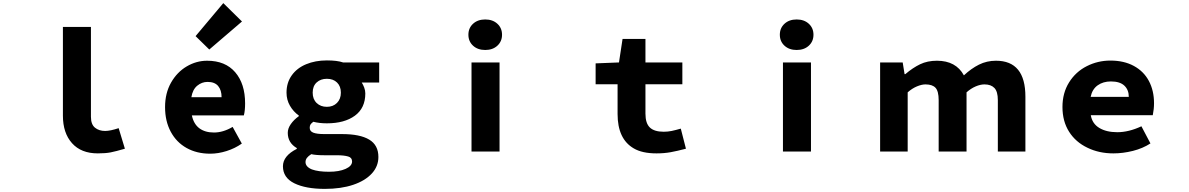

<svg xmlns="http://www.w3.org/2000/svg" viewBox="-20 -973 7636 1233"><path d="M384 -230V-800H564V-223Q564 -174 590 -153Q616 -132 655 -132Q688 -132 742 -150L782 -18Q724 -1 691 5.5Q658 12 608 12Q501 12 442.5 -53.5Q384 -119 384 -230Z M1040 -285Q1040 -375 1078.5 -442.5Q1117 -510 1179 -546.5Q1241 -583 1310 -583Q1427 -583 1490.5 -509Q1554 -435 1554 -309Q1554 -262 1546 -232H1212Q1224 -176 1260.5 -149Q1297 -122 1354 -122Q1413 -122 1474 -158L1533 -51Q1489 -20 1435 -3Q1381 14 1330 14Q1244 14 1178.5 -22.5Q1113 -59 1076.5 -127Q1040 -195 1040 -285ZM1313 -447Q1276 -447 1246.5 -422.5Q1217 -398 1209 -349H1403Q1403 -394 1381 -420.5Q1359 -447 1313 -447ZM1236 -741 1414 -953 1534 -835 1324 -655Z M1797 95Q1797 28 1886 -17V-22Q1828 -56 1828 -120Q1828 -148 1847.5 -176Q1867 -204 1899 -227V-231Q1864 -256 1842 -294Q1820 -332 1820 -378Q1820 -442 1853.5 -489Q1887 -536 1946 -560.5Q2005 -585 2079 -585Q2146 -585 2183 -572H2415V-443H2303Q2312 -429 2319 -410.5Q2326 -392 2326 -373Q2326 -279 2259 -230Q2192 -181 2079 -181Q2031 -181 1992 -191Q1979 -181 1974 -173.5Q1969 -166 1969 -152Q1969 -130 1992 -121Q2015 -112 2063 -112H2176Q2292 -112 2351 -76.5Q2410 -41 2410 35Q2410 95 2368 141Q2325 188 2247.5 214Q2170 240 2066 240Q1943 240 1870 204Q1797 168 1797 95ZM2169 -378Q2169 -419 2144.5 -443Q2120 -467 2079 -467Q2039 -467 2013.5 -443.5Q1988 -420 1988 -378Q1988 -336 2013.5 -311.5Q2039 -287 2079 -287Q2119 -287 2144 -312Q2169 -337 2169 -378ZM2241 64Q2241 39 2216 32Q2189 24 2144 24H2066Q2008 24 1979 17Q1960 29 1951 41Q1942 53 1942 68Q1942 98 1983 115Q2024 130 2093 130Q2158 130 2199.5 111.5Q2241 93 2241 64Z M3008 -572H3188V0H3008ZM2988 -750Q2988 -793 3018 -820.5Q3048 -848 3096 -848Q3144 -848 3174 -820.5Q3204 -793 3204 -750Q3204 -707 3174 -679.5Q3144 -652 3096 -652Q3048 -652 3018 -679.5Q2988 -707 2988 -750Z M4050 -20Q3946 -80 3946 -241V-432H3805V-566L3955 -572L3978 -723H4125V-572H4362V-432H4125V-243Q4125 -181 4153.5 -154Q4182 -127 4242 -127Q4269 -127 4293 -132Q4317 -137 4352 -147L4385 -18Q4328 -3 4286.5 4.5Q4245 12 4196 12Q4104 12 4050 -20Z M5008 -572H5188V0H5008ZM4988 -750Q4988 -793 5018 -820.5Q5048 -848 5096 -848Q5144 -848 5174 -820.5Q5204 -793 5204 -750Q5204 -707 5174 -679.5Q5144 -652 5096 -652Q5048 -652 5018 -679.5Q4988 -707 4988 -750Z M5632 -572H5777L5789 -497H5794Q5842 -538 5889 -560.5Q5936 -583 5997 -583Q6119 -583 6170 -489Q6217 -533 6267 -558Q6317 -583 6376 -583Q6565 -583 6565 -352V0H6388V-330Q6388 -385 6366 -408Q6344 -431 6302 -431Q6276 -431 6245.5 -418Q6215 -405 6187 -380V0H6008V-330Q6008 -387 5988 -409Q5968 -431 5923 -431Q5899 -431 5868 -418Q5837 -405 5809 -380V0H5632Z M6964 -24Q6888 -60 6845.5 -127Q6803 -194 6803 -286Q6803 -376 6845.5 -444Q6888 -512 6959 -548Q7030 -584 7111 -584Q7198 -584 7261.5 -549.5Q7325 -515 7358 -453Q7391 -391 7391 -310Q7391 -273 7383 -233H6985Q6994 -179 7039.5 -151.5Q7085 -124 7155 -124Q7229 -124 7310 -162L7368 -52Q7319 -20 7255.5 -4Q7192 12 7130 12Q7038 12 6964 -24ZM7114 -450Q7064 -450 7029 -425Q6994 -400 6984 -351H7229Q7229 -396 7200.5 -423Q7172 -450 7114 -450Z"/></svg>

Font: Merged Yaku Han JP Black
Style: Regular
Weight: 900
Designer: Ryoko NISHIZUKA 西塚涼子 (kana, bopomofo & ideographs); Paul D. Hunt (Latin, Greek & Cyrillic); Sandoll Communications 산돌커뮤니
Foundry: Adobe
Version: Version 2.004